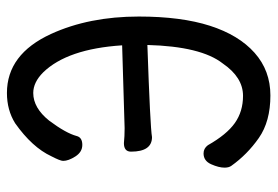

<svg xmlns="http://www.w3.org/2000/svg" viewBox="-140 -618 781 540"><g transform="rotate(-90 250.0 -347.5)"><path d="M252 23Q179 23 132.5 -9.5Q86 -42 54 -87Q49 -94 49 -106Q49 -122 58.5 -143.5Q68 -165 89 -165Q103 -165 112 -153Q142 -100 174.5 -77Q207 -54 251 -54Q303 -54 342 -111Q390 -172 394 -323Q163 -315 135 -310Q94 -310 94 -369Q94 -389 118 -389Q137 -387 160 -387L393 -394Q383 -548 317 -616Q289 -644 259 -644Q217 -644 181 -599Q146 -552 138 -522Q134 -506 113 -506Q93 -506 80.5 -525.5Q68 -545 68 -560Q68 -568 81 -593Q106 -647 174 -695Q211 -718 259 -718Q368 -718 425 -594Q474 -487 474 -347Q474 -228 448 -147Q422 -66 372 -21.5Q322 23 252 23Z"/></g></svg>

Font: LXGW WenKai Mono TC
Style: Bold
Weight: 700
Designer: LXGW / Fontworks Inc.
Foundry: LXGW / Fontworks Inc.
Version: Version 1.330